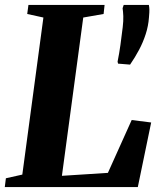

<svg xmlns="http://www.w3.org/2000/svg" viewBox="-28 -763 653 783"><path d="M-8.5 0 -4 -36 63 -51 149 -691.5 83 -706 88 -743H398.5L394.5 -706L311.5 -691.5L224.5 -46L412 -58L509 -273.5L588.5 -263.5L534 0ZM502.5 -499.5 453.5 -503.5 451.5 -511.5Q458.5 -546 463.2 -580.2Q468 -614.5 472.5 -652.5Q475.5 -678 474.8 -697.2Q474 -716.5 472 -729.5L476.5 -743H579Q581 -734 581.2 -724Q581.5 -714 579.5 -692Q577 -657 566.2 -623.8Q555.5 -590.5 539 -559.5Q522.5 -528.5 502.5 -499.5Z"/></svg>

Font: Merriweather 72pt ExtraBold
Style: Italic
Weight: 800
Italic angle: -7.8°
Version: Version 2.101